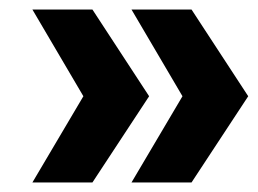

<svg xmlns="http://www.w3.org/2000/svg" viewBox="-20 -466 541 403"><path d="M48 -446H174L293 -264L174 -83H48L155 -264ZM256 -446H382L501 -264L382 -83H256L363 -264Z"/></svg>

Font: Montserrat Semi Bold
Style: Regular
Weight: 600
Designer: Julieta Ulanovsky
Foundry: Julieta Ulanovsky
Version: Version 3.001 September 28, 2015